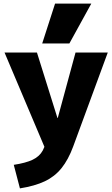

<svg xmlns="http://www.w3.org/2000/svg" viewBox="-20 -810 621 1060"><path d="M56 100Q122 90 160 72Q198 54 216 21Q234 -12 238 -66L247 52L5 -520H184L297 -159H299L397 -520H575L384 -1Q357 72 319.5 118.5Q282 165 227 191Q172 217 90 230ZM363 -570H213L284 -790H484Z"/></svg>

Font: M PLUS 2 ExtraBold
Style: Regular
Weight: 800
Version: Version 1.001